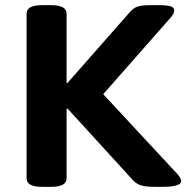

<svg xmlns="http://www.w3.org/2000/svg" viewBox="-20 -722 722 744"><path d="M143 2Q83 2 83 -31V-669Q83 -702 143 -702H178Q238 -702 238 -669V-401H242L484 -676Q496 -690 511.5 -696Q527 -702 564 -702H593Q628 -702 641.5 -697.5Q655 -693 655 -682Q655 -678 652.5 -670.5Q650 -663 637 -649L380 -357L667 -48Q676 -38 679 -31.5Q682 -25 682 -20Q682 2 608 2H581Q541 2 524 -4.5Q507 -11 495 -24L242 -301H238V-31Q238 2 178 2Z"/></svg>

Font: Asap Expanded
Style: Bold
Weight: 700
Width: 7
Designer: Pablo Cosgaya
Foundry: Omnibus-Type
Version: Version 3.001; ttfautohint (v1.8.4.7-5d5b)